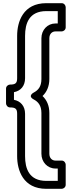

<svg xmlns="http://www.w3.org/2000/svg" viewBox="-20 -905 452 1210"><path d="M68 -275.9V-324.1C110.9 -332.2 138 -364 138 -412V-679C138 -757.4 163.4 -835 272 -835H344V-757H329C279.4 -757 241 -716.3 241 -664V-407C241 -359.2 220.6 -336.6 193.3 -322.1C193.3 -322.1 150.3 -300.7 193.3 -277.9C220.4 -263.6 241 -239.8 241 -193V64C241 116.3 279.3 157 329 157H344V235H272C163.4 235 138 157.4 138 79V-188C138 -236.8 109.4 -268.1 68 -275.9ZM18 -253C18 -242.3 27.9 -228 43 -228C77 -228 88 -219.4 88 -188V79C88 166.6 124.6 285 272 285H369C379.7 285 394 275.1 394 260V132C394 121.3 384.1 107 369 107H329C308.7 107 291 91.7 291 64V-193C291 -239.6 274.6 -274.8 248 -299.9C273.2 -323.5 291 -359.4 291 -407V-664C291 -691.7 308.6 -707 329 -707H369C379.7 -707 394 -716.9 394 -732V-860C394 -870.7 384.1 -885 369 -885H272C124.6 -885 88 -766.6 88 -679V-412C88 -380.6 77 -372 43 -372C32.3 -372 18 -362.1 18 -347Z"/></svg>

Font: Hussar Ekologiczny
Style: Regular
Weight: 400
Foundry: Cannot Into Space Fonts
Version: Version 0.97